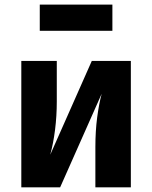

<svg xmlns="http://www.w3.org/2000/svg" viewBox="-20 -807 655 827"><path d="M543.6 -544.6V0H390.8V-173.3Q390.8 -242.6 398.5 -301Q406.2 -359.5 417.9 -403.1L239 0H71.8V-544.6H224.6V-369.2Q224.6 -307.7 217.2 -248.5Q209.7 -189.2 196.4 -140.5L375.4 -544.6ZM464.1 -674.4H151.3V-787.2H464.1Z"/></svg>

Font: FiraCode Nerd Font Mono
Style: Bold
Weight: 700
Monospace: yes
Designer: Carrois Corporate, Edenspiekermann AG, Nikita Prokopov
Foundry: Carrois Corporate, Edenspiekermann AG, Nikita Prokopov
Version: Version 6.002;Nerd Fonts 3.3.0